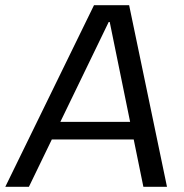

<svg xmlns="http://www.w3.org/2000/svg" viewBox="-50 -720 710 740"><path d="M312.3 -700H447.7L593.6 0H502.6L372.9 -635.1H368.9L61.4 0H-29.6ZM141 -250.4H492.5L482.9 -182.6H131.5Z"/></svg>

Font: Pathway Extreme 8pt Thin
Style: Italic
Weight: 100
Italic angle: -8°
Designer: Eduardo Rodriguez Tunni
Foundry: Eduardo Rodriguez Tunni
Version: Version 1.000